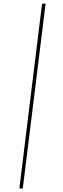

<svg xmlns="http://www.w3.org/2000/svg" viewBox="-20 -811 361 1096"><path d="M240 -789 178 -285 110 265H93L91 261L158 -285L220 -789L238 -791Z"/></svg>

Font: Luna Sans Thin
Style: Italic
Weight: 250
Italic angle: -7°
Designer: Juan Pablo del Peral
Foundry: Huerta Tipografica
Version: Version 2.001; ttfautohint (v1.5)